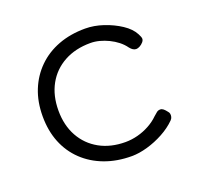

<svg xmlns="http://www.w3.org/2000/svg" viewBox="-92 -564 694 674"><g transform="rotate(-20 255.0 -227.5)"><path d="M292 11Q237 11 191.5 -6Q146 -23 113 -54.5Q80 -86 62.5 -129.5Q45 -173 45 -227Q45 -281 62.5 -324.5Q80 -368 112.5 -400Q145 -432 190 -449Q235 -466 290 -466Q323 -466 357.5 -454.5Q392 -443 420 -424.5Q448 -406 460 -383Q467 -370 467 -364Q467 -358 462 -352Q456 -345 448.5 -341Q441 -337 435 -337Q423 -337 412 -351Q402 -365 388 -376Q374 -387 357.5 -395Q341 -403 324 -407.5Q307 -412 290 -412Q234 -412 192 -389Q150 -366 127 -324.5Q104 -283 104 -227Q104 -172 127 -130.5Q150 -89 191.5 -66Q233 -43 288 -43Q311 -43 334 -49Q357 -55 378 -66.5Q399 -78 414 -93Q422 -100 427.5 -104.5Q433 -109 441 -109Q447 -109 452.5 -104.5Q458 -100 464 -92Q468 -88 469 -82.5Q470 -77 468.5 -71Q467 -65 462 -60Q441 -39 411.5 -23Q382 -7 350.5 2Q319 11 292 11Z"/></g></svg>

Font: Fredoka Light
Style: Regular
Weight: 300
Designer: Ben Nathan
Foundry: Milena B. Brandão, Ben Nathan
Version: Version 2.001